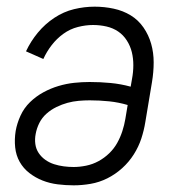

<svg xmlns="http://www.w3.org/2000/svg" viewBox="-20 -548 540 576"><path d="M201 8Q177 8 153 5Q129 2 107.5 -6.5Q86 -15 68 -29Q50 -43 39 -62.5Q28 -82 25.5 -106Q23 -130 27 -155Q31 -178 41.5 -201Q52 -224 70 -241.5Q88 -259 110 -271Q132 -283 155.5 -290Q179 -297 202.5 -299.5Q226 -302 249 -302Q281 -302 312 -299Q343 -296 372 -288L376 -311Q380 -332 380 -352.5Q380 -373 375.5 -391.5Q371 -410 360.5 -426.5Q350 -443 334.5 -453.5Q319 -464 299.5 -468.5Q280 -473 259 -473Q237 -473 213.5 -467Q190 -461 170 -446.5Q150 -432 135 -412.5Q120 -393 110 -371L58 -394Q72 -424 93.5 -450Q115 -476 143 -494.5Q171 -513 202 -520.5Q233 -528 264 -528Q293 -528 321 -522Q349 -516 372 -502Q395 -488 410.5 -465.5Q426 -443 433.5 -416.5Q441 -390 441 -361Q441 -332 436 -302L416 -182Q412 -157 404 -132.5Q396 -108 381.5 -85Q367 -62 346.5 -43.5Q326 -25 302 -13Q278 -1 252 3.5Q226 8 201 8ZM201 -47Q219 -47 238.5 -51Q258 -55 275.5 -64.5Q293 -74 307.5 -88Q322 -102 331.5 -119Q341 -136 347 -154.5Q353 -173 356 -191L363 -233Q336 -241 307.5 -244Q279 -247 249 -247Q233 -247 216 -245.5Q199 -244 182.5 -239.5Q166 -235 149.5 -227Q133 -219 119.5 -207Q106 -195 98 -179Q90 -163 87 -146Q84 -131 86 -116Q88 -101 96 -89Q104 -77 116 -68.5Q128 -60 142 -55.5Q156 -51 171 -49Q186 -47 201 -47Z"/></svg>

Font: Iosevka Term Curly Light
Style: Italic
Weight: 300
Italic angle: -9°
Designer: Belleve Invis
Foundry: Belleve Invis
Version: Version 32.3.0